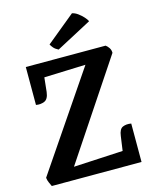

<svg xmlns="http://www.w3.org/2000/svg" viewBox="-132 -995 854 1081"><g transform="rotate(-15 295.0 -455.0)"><path d="M65 -685H530Q540 -678 548.5 -665.5Q557 -653 557 -636L156 -34L59 -66L517 -90L556 0H33Q27 -13 21.5 -25Q16 -37 14 -53L429 -664L495 -614L68 -599ZM556 -224V0L463 -43L481 -171Q486 -211 507 -220Q528 -229 556 -224ZM65 -464V-685L155 -642L142 -519Q137 -478 114 -468.5Q91 -459 65 -464ZM476 -842 269 -732Q251 -741 241.5 -752Q232 -763 227 -773L394 -910Q411 -907 428 -894.5Q445 -882 458 -867.5Q471 -853 476 -842Z"/></g></svg>

Font: Karma Variable Light
Style: Regular
Weight: 300
Designer: Joana Correia
Foundry: Indian Type Foundry
Version: Version 3.000